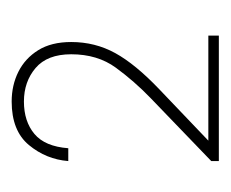

<svg xmlns="http://www.w3.org/2000/svg" viewBox="-53 -694 395 329"><g transform="rotate(-90 144.5 -529.5)"><path d="M33 -352V-365L141 -469Q170 -497 193 -528.5Q216 -560 216 -605Q216 -646 192.5 -666Q169 -686 135 -686Q101 -686 79.5 -668Q58 -650 55 -610H33Q36 -648 60.5 -677.5Q85 -707 135 -707Q163 -707 186 -695.5Q209 -684 223 -661.5Q237 -639 237 -605Q237 -564 218 -529.5Q199 -495 156 -454L68 -370H248V-352Z"/></g></svg>

Font: DM Sans 16pt Thin
Style: Regular
Weight: 250
Version: Version 4.004;gftools[0.9.30]